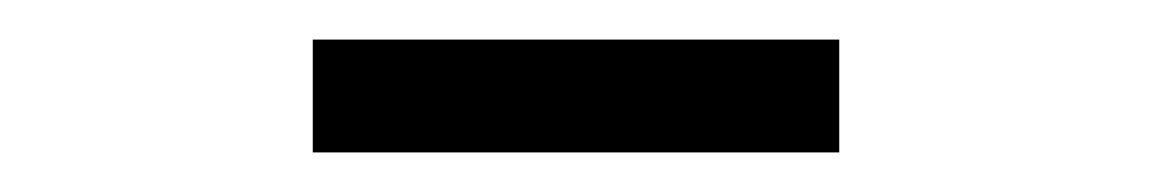

<svg xmlns="http://www.w3.org/2000/svg" viewBox="-20 -678 582 97"><path d="M138 -601H404V-658H138Z"/></svg>

Font: DAIFUKU Sans
Style: Regular
Weight: 400
Designer: Original font ‘Source Han Sans JP’ : Paul D. Hunt
Foundry: Daifuku
Version: Version 1.000